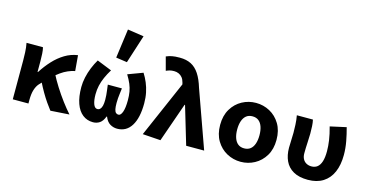

<svg xmlns="http://www.w3.org/2000/svg" viewBox="-82 -1228 3165 1639"><g transform="rotate(15 1500.0 -409.0)"><path d="M84.7 0V-343.5Q84.7 -373.3 82.9 -415.1Q81 -456.8 73.4 -496.1H218.7Q224.6 -472.7 226.5 -440.7Q228.4 -408.6 228.4 -373.6V-280.8H232.4Q269.6 -339.2 314.3 -387.5Q358.9 -435.9 411.8 -467.7Q464.6 -499.5 525.2 -508.1L536.9 -371Q505.1 -364.4 475 -351.3Q444.8 -338.3 413.7 -316.2Q382.6 -294.2 346 -260.7Q309.3 -227.2 264.5 -178.4Q245.9 -157.4 234.5 -121.2Q223.1 -85.1 223.1 -29.4V0ZM419.8 10.9Q398.9 -15.6 375.8 -49.2Q352.6 -82.7 328.9 -123.4Q305.3 -164.1 281.4 -212L375.4 -307.5Q400.8 -256.8 436.3 -200.5Q471.8 -144.2 511 -91.8Q550.2 -39.5 585.7 0Z M795.8 12Q743.1 12 704 -18.5Q664.9 -48.9 643.7 -108Q622.5 -167 622.5 -252.8Q622.5 -294 632.3 -339.2Q642.1 -384.4 659.9 -428Q677.6 -471.5 699.7 -508.1L830.9 -455.6Q806.1 -414.9 789.4 -377.1Q772.7 -339.3 764.3 -302.2Q755.8 -265 755.8 -224.1Q755.8 -171.9 767.7 -139.2Q779.5 -106.5 802.9 -106.5Q817.6 -106.5 827.7 -116.7Q837.8 -126.9 843 -147.6Q848.1 -168.4 848.1 -199.6Q848.1 -222.5 846.4 -241.4Q844.7 -260.4 842.1 -281.3Q839.5 -302.2 835.8 -331.1H960.5Q957 -302.2 954.3 -281.3Q951.6 -260.4 950 -241.4Q948.4 -222.5 948.4 -199.6Q948.4 -165.2 952.7 -144.7Q957.1 -124.2 966.4 -115.3Q975.8 -106.5 989 -106.5Q1009.9 -106.5 1022.8 -142.4Q1035.8 -178.2 1035.8 -246.5Q1035.8 -287.1 1030.1 -320.2Q1024.4 -353.3 1010.7 -386.4Q996.9 -419.5 972.8 -459.1L1104.3 -508.1Q1126.6 -473 1142.9 -434.1Q1159.2 -395.2 1168.3 -351.5Q1177.5 -307.8 1177.5 -256.5Q1177.5 -128.8 1134 -58.4Q1090.4 12 1009.1 12Q975.6 12 946.4 -5.3Q917.3 -22.7 900.3 -65.4H896.3Q880.3 -22.7 854.4 -5.3Q828.6 12 795.8 12ZM943.6 -558.4 845.4 -572.6 880.3 -830 1023.8 -808.5Z M1392.5 10.9 1233.6 0 1450.4 -497.6 1446.7 -512.8Q1440.2 -538.9 1426.6 -555.8Q1413 -572.6 1394.2 -580.8Q1375.4 -589 1354 -589Q1331.1 -589 1315.5 -584.8Q1299.9 -580.6 1283.2 -573L1251.4 -691.6Q1275.8 -701.8 1301.2 -707.2Q1326.6 -712.6 1370.8 -712.6Q1429.2 -712.6 1471.1 -691.3Q1512.9 -670 1543.1 -624.2Q1573.3 -578.4 1595.3 -505.3L1776 0H1617.1L1517.5 -334.4H1513.5Z M2100 12Q2034.5 12 1977.8 -18.7Q1921 -49.5 1886 -107.5Q1850.9 -165.6 1850.9 -247.9Q1850.9 -330.4 1886 -388.5Q1921 -446.7 1977.8 -477.4Q2034.5 -508.1 2100 -508.1Q2165.5 -508.1 2222.2 -477.4Q2279 -446.7 2314 -388.5Q2349.1 -330.4 2349.1 -247.9Q2349.1 -165.6 2314 -107.5Q2279 -49.5 2222.2 -18.7Q2165.5 12 2100 12ZM2100 -106.6Q2133.1 -106.6 2154.9 -123.9Q2176.6 -141.2 2187.5 -173.1Q2198.4 -205 2198.4 -247.9Q2198.4 -290.8 2187.5 -322.8Q2176.6 -354.7 2154.9 -372.1Q2133.1 -389.5 2100 -389.5Q2066.9 -389.5 2045.2 -372.1Q2023.6 -354.7 2012.6 -322.8Q2001.6 -290.8 2001.6 -247.9Q2001.6 -205 2012.6 -173.1Q2023.6 -141.2 2045.2 -123.9Q2066.9 -106.6 2100 -106.6Z M2694 12Q2615.9 12 2565.9 -16.5Q2515.9 -45 2492.6 -95.4Q2469.3 -145.8 2469.3 -211.4Q2469.3 -244.7 2471.3 -277.5Q2473.3 -310.4 2473.3 -343.5Q2473.3 -373.3 2471.5 -414.3Q2469.8 -455.2 2462.3 -496.1H2604.4Q2610.2 -471.1 2612 -439.9Q2613.7 -408.6 2613.7 -373.6Q2613.7 -345.1 2610.7 -295.3Q2607.7 -245.4 2607.7 -199.2Q2607.7 -169 2619 -148.4Q2630.3 -127.7 2650.1 -117.2Q2670 -106.6 2694.4 -106.6Q2725.8 -106.6 2746.9 -123.4Q2768.1 -140.2 2779.3 -175.3Q2790.4 -210.4 2790.4 -264.8Q2790.4 -310.1 2782.9 -361.7Q2775.4 -413.2 2757.6 -476.7L2899.7 -508.1Q2915.4 -451.2 2926.6 -391.4Q2937.8 -331.6 2937.8 -272.1Q2937.8 -184.2 2910.1 -120.5Q2882.4 -56.7 2828.1 -22.4Q2773.8 12 2694 12Z"/></g></svg>

Font: Source Code Pro ExtraLight
Style: Regular
Weight: 200
Monospace: yes
Designer: Paul D. Hunt, Teo Tuominen
Foundry: Adobe
Version: Version 1.026;hotconv 1.1.0;makeotfexe 2.6.0